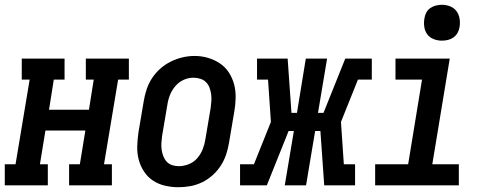

<svg xmlns="http://www.w3.org/2000/svg" viewBox="-42 -775 2062 803"><path d="M-22 0V-88H23L82 -442H49V-530H228V-442H183L163 -316H330L350 -442H317V-530H497V-442H452L393 -88H426V0H247V-88H292L315 -229H148L125 -88H158V0Z M704 8Q675 8 647.5 1.5Q620 -5 597.5 -20Q575 -35 560 -58Q545 -81 538 -108Q531 -135 532 -164Q533 -193 537 -221L559 -351Q563 -376 571 -400.5Q579 -425 593.5 -447.5Q608 -470 628.5 -488Q649 -506 672.5 -517.5Q696 -529 721 -535Q746 -541 772 -541Q801 -541 828 -533Q855 -525 877.5 -510Q900 -495 915 -472Q930 -449 937 -422.5Q944 -396 943.5 -366.5Q943 -337 938 -309L916 -179Q912 -154 904 -129.5Q896 -105 881.5 -82.5Q867 -60 847 -42Q827 -24 803 -12.5Q779 -1 754 3.5Q729 8 704 8ZM706 -80Q727 -80 748 -88.5Q769 -97 783.5 -114Q798 -131 806 -151.5Q814 -172 817 -193L839 -323Q841 -338 842 -352.5Q843 -367 841 -381.5Q839 -396 834 -409Q829 -422 819.5 -431.5Q810 -441 796 -445.5Q782 -450 767 -450Q746 -450 726 -441Q706 -432 691.5 -415Q677 -398 669 -378Q661 -358 658 -337L636 -207Q634 -192 633 -177.5Q632 -163 634 -149Q636 -135 641 -122Q646 -109 655 -99Q664 -89 677.5 -84.5Q691 -80 706 -80Z M962 0V-88H1020L1091 -265L1079 -442H1033V-530H1161L1177 -303H1200L1237 -530H1326L1288 -303H1311L1402 -530H1513V-442H1455L1384 -265L1396 -88H1443V0H1314L1298 -227H1276L1238 0H1149L1187 -227H1165L1074 0Z M1527 0V-88H1665L1723 -442H1612V-530H1839L1766 -88H1877V0ZM1806 -605Q1788 -605 1771.5 -611.5Q1755 -618 1745 -631.5Q1735 -645 1732.5 -662.5Q1730 -680 1733 -698Q1735 -711 1741 -722.5Q1747 -734 1758 -741.5Q1769 -749 1781.5 -752Q1794 -755 1806 -755Q1824 -755 1840.5 -748.5Q1857 -742 1867 -728.5Q1877 -715 1880 -697.5Q1883 -680 1880 -662Q1878 -649 1871.5 -637.5Q1865 -626 1854.5 -618.5Q1844 -611 1831.5 -608Q1819 -605 1806 -605Z"/></svg>

Font: Iosevka Slab Semibold Oblique
Style: Regular
Weight: 600
Italic angle: -9°
Monospace: yes
Designer: Belleve Invis
Foundry: Belleve Invis
Version: Version 11.1.1; ttfautohint (v1.8.3)